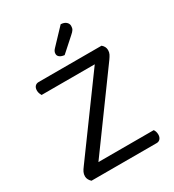

<svg xmlns="http://www.w3.org/2000/svg" viewBox="-195 -932 947 1043"><g transform="rotate(-30 278.5 -410.0)"><path d="M71 -88 451 -608H483Q502 -592 502 -570Q502 -556 496.5 -545Q491 -534 481 -520L102 0H69Q61 -7 55.5 -17Q50 -27 50 -38Q50 -52 55.5 -63.5Q61 -75 71 -88ZM90 0 93 -69H499Q503 -64 506 -55.5Q509 -47 509 -36Q509 -20 500.5 -10Q492 0 478 0ZM464 -608 462 -539H67Q64 -544 60.5 -553Q57 -562 57 -572Q57 -589 65.5 -598.5Q74 -608 89 -608ZM258 -724 349 -820Q371 -819 382.5 -808.5Q394 -798 394 -784Q394 -770 388.5 -761Q383 -752 369 -740L284 -664Q265 -666 254.5 -674Q244 -682 244 -694Q244 -704 248 -711Q252 -718 258 -724Z"/></g></svg>

Font: Baloo Bhaina 2
Style: Regular
Weight: 400
Designer: Yesha Goshar, Manish Minz, Shuchita Grover and Ek Type
Foundry: Ek Type
Version: Version 1.700